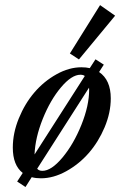

<svg xmlns="http://www.w3.org/2000/svg" viewBox="-20 -689 472 754"><path d="M290 -455.6 254.4 -479 373 -668.9 432.1 -627.4ZM80.1 45.4 47.4 23.9 69.3 -9.8Q30.3 -40 30.3 -109.4Q30.3 -166.5 54 -224.4Q77.6 -282.2 115 -325.9Q152.3 -369.6 201.7 -397.2Q251 -424.8 299.8 -424.8Q318.8 -424.8 332.5 -421.4L355 -456.1L387.7 -435.1L369.1 -406.2Q415 -375 415 -302.7Q415 -246.6 390.9 -189.2Q366.7 -131.8 328.6 -88.1Q290.5 -44.4 240.2 -16.6Q189.9 11.2 140.6 11.2Q120.6 11.2 104.5 6.8ZM295.9 -395.5Q261.2 -395.5 219.5 -345.9Q177.7 -296.4 147.9 -222.2Q118.2 -147.9 115.7 -82.5L313 -390.6Q306.6 -395.5 295.9 -395.5ZM146.5 -18.1Q181.6 -18.1 225.3 -70.3Q269 -122.6 299.6 -198.5Q330.1 -274.4 330.1 -336.4Q330.1 -342.3 329.6 -344.7L126 -26.4Q132.8 -18.1 146.5 -18.1Z"/></svg>

Font: Elstob 18pt Medium
Style: Italic
Weight: 500
Italic angle: -20°
Designer: Peter S. Baker
Version: Version 1.015